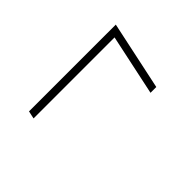

<svg xmlns="http://www.w3.org/2000/svg" viewBox="-28 -519 657 657"><g transform="rotate(-45 300.0 -190.5)"><path d="M440 -66 487 -287H95L101 -315H521L468 -66Z"/></g></svg>

Font: Geist Mono Thin
Style: Italic
Weight: 100
Italic angle: -12°
Monospace: yes
Designer: Basement.studio, Andrés Briganti, Mateo Zaragoza
Foundry: Basement.studio, Vercel, Andrés Briganti, Guido Ferreyra, Mateo Zaragoza
Version: Version 1.500; ttfautohint (v1.8.4.7-5d5b)